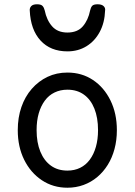

<svg xmlns="http://www.w3.org/2000/svg" viewBox="-20 -858 629 897"><path d="M295 19Q228 19 175.5 -16Q123 -51 93 -111.5Q63 -172 63 -250Q63 -309 80 -358Q97 -407 128.5 -443Q160 -479 202 -499Q244 -519 295 -519Q362 -519 414 -484.5Q466 -450 496 -389Q526 -328 526 -250Q526 -203 515 -162Q504 -121 483.5 -88Q463 -55 434.5 -31Q406 -7 370.5 6Q335 19 295 19ZM295 -61Q328 -61 354.5 -74Q381 -87 399.5 -112Q418 -137 428 -172Q438 -207 438 -250Q438 -308 421 -350.5Q404 -393 372 -416Q340 -439 295 -439Q262 -439 235 -426Q208 -413 189.5 -388Q171 -363 161 -328.5Q151 -294 151 -250Q151 -192 168.5 -149.5Q186 -107 218 -84Q250 -61 295 -61ZM295 -618Q216 -618 169.5 -668.5Q123 -719 119 -809Q118 -821 126 -829.5Q134 -838 153 -838Q172 -838 179 -830Q186 -822 189 -809Q198 -764 223.5 -735Q249 -706 295 -706Q342 -706 367 -735Q392 -764 401 -809Q404 -823 410.5 -830.5Q417 -838 436 -838Q455 -838 464 -829.5Q473 -821 471 -809Q469 -752 446 -709Q423 -666 384 -642Q345 -618 295 -618Z"/></svg>

Font: Playwrite ES
Style: Regular
Weight: 400
Designer: Veronika Burian, José Scaglione
Foundry: TypeTogether
Version: Version 1.002